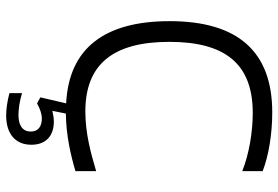

<svg xmlns="http://www.w3.org/2000/svg" viewBox="-164 -556 927 640"><g transform="rotate(90 300.0 -235.5)"><path d="M550 -579V-647C499 -667 426 -679 354 -679C150 -679 50 -563 50 -337C50 -118 142 -1 324 8L304 94L324 105C342 95 360 89 374 89C402 89 418 102 418 126C418 152 399 167 363 167C344 167 315 163 290 155V197C315 204 344 208 364 208C426 208 462 177 462 124C462 76 433 49 385 49C374 49 361 51 349 54L358 9C431 8 496 -7 550 -23V-92C489 -74 424 -56 351 -56C194 -56 119 -148 119 -336C119 -524 194 -614 356 -614C422 -614 495 -601 550 -579Z"/></g></svg>

Font: LT Wave Mono Light
Style: Regular
Weight: 300
Designer: Daniel Lyons
Version: Version 2.5 (Glyphs App)